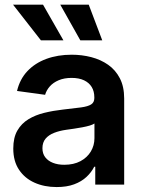

<svg xmlns="http://www.w3.org/2000/svg" viewBox="-20 -773 603 804"><path d="M217.3 10.3Q165.5 10.3 124.5 -8.1Q83.5 -26.4 59.6 -62.3Q35.6 -98.1 35.6 -150.9Q35.6 -196.8 52.7 -226.3Q69.8 -255.9 99.1 -273.7Q128.4 -291.5 165.5 -300.5Q202.6 -309.6 242.2 -314Q290 -319.3 319.1 -323.2Q348.1 -327.1 361.6 -335.7Q375 -344.2 375 -362.3V-365.2Q375 -390.6 364 -408.7Q353 -426.8 331.8 -436.8Q310.5 -446.8 279.8 -446.8Q249 -446.8 225.8 -437Q202.6 -427.2 188.5 -411.1Q174.3 -395 168.9 -376L51.3 -392.1Q63 -441.4 94.7 -475.1Q126.5 -508.8 174.1 -526.4Q221.7 -543.9 280.3 -543.9Q322.8 -543.9 362.3 -533.7Q401.9 -523.4 432.9 -501.7Q463.9 -480 481.9 -445.1Q500 -410.2 500 -360.4V0H378.9V-74.7H374.5Q362.8 -51.3 342 -32Q321.3 -12.7 290.5 -1.2Q259.8 10.3 217.3 10.3ZM249 -83Q288.6 -83 316.9 -98.1Q345.2 -113.3 360.4 -138.7Q375.5 -164.1 375.5 -194.3V-255.9Q369.6 -251.5 356 -247.3Q342.3 -243.2 325 -240Q307.6 -236.8 289.8 -234.1Q272 -231.4 257.3 -229.5Q229.5 -225.6 206.8 -216.8Q184.1 -208 170.9 -192.4Q157.7 -176.8 157.7 -152.3Q157.7 -129.9 169.4 -114.5Q181.2 -99.1 201.7 -91.1Q222.2 -83 249 -83ZM316.4 -604 232.4 -753.4H351.6L408.2 -604ZM151.4 -604 34.7 -753.4H160.2L245.6 -604Z"/></svg>

Font: Inter 20pt SemiBold
Style: Regular
Weight: 600
Version: Version 4.001;git-66647c0bb